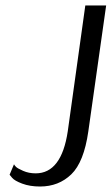

<svg xmlns="http://www.w3.org/2000/svg" viewBox="-20 -670 407 700"><path d="M31 -71Q33 -67 38.5 -61.5Q44 -56 64.5 -47Q85 -38 110 -38Q204 -38 227 -191L291 -650H367L302 -191Q286 -79 240 -34.5Q194 10 126 10Q89 10 61 -0.5Q33 -11 24 -22L15 -33Z"/></svg>

Font: ArsenalItalic
Style: Italic
Weight: 400
Italic angle: -9°
Designer: Andrij Shevchenko
Foundry: Stairsfor.com
Version: Version 1.000